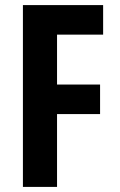

<svg xmlns="http://www.w3.org/2000/svg" viewBox="-20 -734 472 754"><path d="M204 0H70V-714H385V-598H204V-402H373V-286H204Z"/></svg>

Font: Noto Sans Gujarati ExtraCondensed
Style: Bold
Weight: 700
Width: 2
Designer: Jelle Bosma - Monotype Design Team, Universal Thirst
Foundry: Monotype Imaging Inc.
Version: Version 2.106; ttfautohint (v1.8.4.7-5d5b)